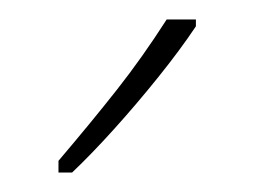

<svg xmlns="http://www.w3.org/2000/svg" viewBox="-20 -783 261 197"><path d="M181 -756Q165 -732 142.5 -704Q120 -676 97 -650.5Q74 -625 54 -606H40V-618Q74 -658 100 -691Q126 -724 151 -763H181Z"/></svg>

Font: Noto Sans Thai Looped ExtraCondensed Thin
Style: Regular
Weight: 100
Width: 2
Designer: Sasikarn Vongin, Ben Mitchell
Foundry: The Fontpad Ltd
Version: Version 1.001; ttfautohint (v1.8.4.7-5d5b)